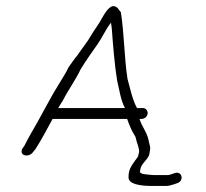

<svg xmlns="http://www.w3.org/2000/svg" viewBox="-20 -509 683 636"><path d="M475 0 476.4 -9C480.3 -21 473.4 -34 472.1 -45C466.4 -72 450.1 -89 442.2 -115H448.2C458.2 -115 467.3 -122 468.9 -132C470.5 -142 462.9 -151 453.9 -151H433.9C418.4 -179 411.2 -216 402.3 -248C391.6 -316.3 391.3 -401.2 380.3 -469L373.5 -477C370.5 -483 366 -486 360.3 -488C343.2 -494 326.3 -463 319.6 -452C307.9 -429 291.9 -410 279.5 -388C271.1 -373 257.4 -356 247 -341L236.6 -326C232.8 -321 228 -316 224.1 -310L207.5 -287C196.8 -264 188.1 -253 173 -227C140.7 -175 113.8 -119 82.6 -67L70 -44C65.9 -37 63.9 -31 60 -25L53.5 -16C42.7 8 76.8 14 90 -6L97.4 -15C117.3 -46 135.8 -81 154.2 -115H401.2C407.3 -97.1 416.4 -75 425.7 -61C429.9 -56 430.7 -46.7 432.5 -41C435.1 -32.5 442.3 -14.6 440.6 -4C439 0 438.4 4 437.7 8C437.6 9 436.3 11 434.9 13C424.7 27 410 44 407 63C406.4 67 405.4 73 405.8 77C403.8 102 447.1 107 484.1 107H530.1C537.1 107 545.4 105 554.8 102L566.5 98C590.6 91 584 57 559.9 64L548.2 68C542.9 70 538.8 71 535.8 71H489.8C481.8 71 458.2 68 451.4 67C449.5 66 445.2 62 443.2 62L444.8 52C448.1 31 472 19 475 0ZM172.9 -151C177.2 -159 182.5 -167 187.7 -175C205.3 -210 232.1 -247 247.3 -280C266.1 -310 284.2 -336 304.8 -365C320.5 -388 330.3 -412 347.7 -434C348.8 -428 349.7 -421 350.4 -413C354.2 -361 359.9 -290 368.2 -241C375.4 -211 380 -177 393.9 -151Z"/></svg>

Font: CiSf OpenHand
Style: SquObl
Weight: 400
Foundry: Cannot Into Space Fonts
Version: Version 0.7892